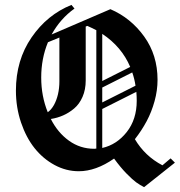

<svg xmlns="http://www.w3.org/2000/svg" viewBox="-20 -675 734 784"><path d="M530.8 -106.7Q571.7 -37.5 643.3 0L676.7 -28.3L694.2 -10.8L568.3 89.2Q550.8 80 536.2 69.6Q521.7 59.2 497.1 34.2Q472.5 9.2 445.8 -27.5Q371.7 24.2 301.7 24.2Q250 24.2 202.9 -1.2Q155.8 -26.7 121.2 -70Q86.7 -113.3 65.8 -175Q45 -236.7 45 -305Q45 -429.2 108.8 -522.1Q172.5 -615 271.7 -655L284.2 -640Q226.7 -599.2 190.8 -534.2L430.8 -637.5Q514.2 -601.7 568.8 -525.8Q623.3 -450 623.3 -349.2Q623.3 -305.8 611.2 -262.1Q599.2 -218.3 578.8 -180Q558.3 -141.7 530.8 -106.7ZM175.8 -502.5Q148.3 -435.8 148.3 -358.3Q148.3 -282.5 175 -216.7Q189.2 -226.7 200 -245.8Q210.8 -265 216.7 -290Q222.5 -315 222.5 -342.5V-521.7ZM397.5 -70.8Q456.7 -84.2 497.5 -135.8Q538.3 -187.5 538.3 -263.3Q538.3 -282.5 536.7 -300L397.5 -230Q397.5 -203.3 397.5 -150.4Q397.5 -97.5 397.5 -70.8ZM397.5 -536.7Q397.5 -505 397.5 -440.4Q397.5 -375.8 397.5 -344.2L511.7 -401.7Q476.7 -484.2 397.5 -536.7ZM373.3 -68.3Q373.3 -148.3 373.3 -309.6Q373.3 -470.8 373.3 -551.7Q355.8 -560.8 336.7 -569.2L330 -566.7V-346.7Q330 -309.2 317.1 -279.6Q304.2 -250 282.9 -232.1Q261.7 -214.2 237.9 -203.8Q214.2 -193.3 187.5 -189.2Q215.8 -133.3 261.7 -100.4Q307.5 -67.5 365 -67.5Q369.2 -67.5 373.3 -68.3ZM397.5 -317.5V-256.7L533.3 -325Q529.2 -353.3 520 -379.2Z"/></svg>

Font: Chomsky
Style: Regular
Weight: 400
Version: Version 2.3